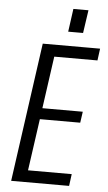

<svg xmlns="http://www.w3.org/2000/svg" viewBox="-60 -925 540 964"><g transform="rotate(5 210.5 -443.5)"><path d="M97 -60H334L326 0H34L132 -700H421L413 -640H179L202 -688L154 -346L141 -377H362L354 -321H133L155 -352L107 -12ZM346 -887 329 -771H254L270 -887Z"/></g></svg>

Font: Pathway Extreme Condensed Light
Style: Italic
Weight: 300
Width: 3
Italic angle: -8°
Version: Version 1.001;gftools[0.9.26]